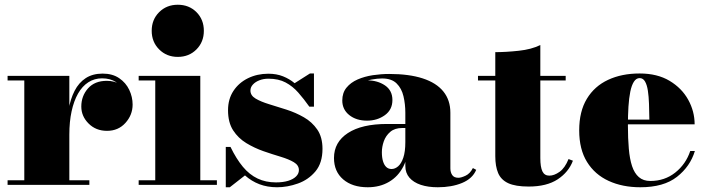

<svg xmlns="http://www.w3.org/2000/svg" viewBox="-20 -780 2978 810"><path d="M261 -212Q261 -268.5 269 -315.5Q277 -362.5 294.8 -397Q312.5 -431.5 341.8 -450.5Q371 -469.5 413 -469.5Q454.5 -469.5 482.8 -450.2Q511 -431 525.2 -401Q539.5 -371 539.5 -339Q539.5 -295 509.2 -261.5Q479 -228 431.5 -228Q384.5 -228 353.8 -258.8Q323 -289.5 323 -330.5Q323 -375 351.2 -407Q379.5 -439 430.5 -439Q462.5 -439 486.8 -424.5Q511 -410 524.8 -387Q538.5 -364 538.5 -339H519Q519 -367 506.5 -392.2Q494 -417.5 469.8 -433.5Q445.5 -449.5 410.5 -449.5Q378.5 -449.5 352.8 -433Q327 -416.5 309.2 -385.2Q291.5 -354 282 -310.2Q272.5 -266.5 272.5 -212ZM272.5 -460V-19.5H357V0H12V-19.5H82.5V-440.5H12V-460Z M730 -540Q683 -540 651.5 -571.5Q620 -603 620 -650Q620 -697.5 651.5 -728.8Q683 -760 730 -760Q777.5 -760 808.8 -728.8Q840 -697.5 840 -650Q840 -603 808.8 -571.5Q777.5 -540 730 -540ZM825 -460V-19.5H895V0H565V-19.5H635V-440.5H565V-460Z M932.5 10V-160H952.5Q977 -109.5 1004.8 -76.2Q1032.5 -43 1066.8 -26.8Q1101 -10.5 1144 -10.5Q1174 -10.5 1195.8 -17.2Q1217.5 -24 1229.2 -35.8Q1241 -47.5 1241 -62.5Q1241 -83 1219.5 -95.8Q1198 -108.5 1163.8 -118.8Q1129.5 -129 1091.5 -142.2Q1053.5 -155.5 1019.2 -176.2Q985 -197 963.5 -230.2Q942 -263.5 942 -315Q942 -362 964.8 -396.5Q987.5 -431 1026.2 -450Q1065 -469 1112 -469Q1146.5 -469 1174 -458Q1201.5 -447 1223 -429L1287.5 -470H1304.5V-330H1285Q1262 -362.5 1238.5 -389.2Q1215 -416 1185 -432Q1155 -448 1112.5 -448Q1091.5 -448 1074.2 -441.2Q1057 -434.5 1046.8 -423.2Q1036.5 -412 1036.5 -398Q1036.5 -377 1058.5 -364Q1080.5 -351 1115 -340.5Q1149.5 -330 1188.5 -317.5Q1227.5 -305 1262 -285.2Q1296.5 -265.5 1318.5 -233.5Q1340.5 -201.5 1340.5 -152Q1340.5 -92.5 1310.8 -57Q1281 -21.5 1236.8 -5.8Q1192.5 10 1149 10Q1108 10 1074.5 -2.8Q1041 -15.5 1013.5 -40L949.5 10Z M1827 10Q1786 10 1755.2 -0.2Q1724.5 -10.5 1707.2 -30.5Q1690 -50.5 1690 -80V-304.5Q1690 -340.5 1682.2 -373.8Q1674.5 -407 1653.2 -428Q1632 -449 1592 -449Q1572.5 -449 1548 -444.5Q1523.5 -440 1500.8 -429.2Q1478 -418.5 1463.2 -400.8Q1448.5 -383 1448.5 -356H1425Q1425 -393 1455.5 -417Q1486 -441 1528.5 -441Q1572.5 -441 1604 -419.8Q1635.5 -398.5 1635.5 -358Q1635.5 -317 1603.5 -294Q1571.5 -271 1528.5 -271Q1483 -271 1453.5 -294.5Q1424 -318 1424 -356Q1424 -388.5 1441.8 -410.2Q1459.5 -432 1488.8 -444.8Q1518 -457.5 1553 -462.8Q1588 -468 1622 -468Q1706 -468 1763.5 -449.2Q1821 -430.5 1850.5 -394Q1880 -357.5 1880 -304.5V-70Q1880 -53 1887.8 -41.5Q1895.5 -30 1914 -30Q1925.5 -30 1944.2 -38.8Q1963 -47.5 1975 -71L1989 -63.5Q1973.5 -26.5 1929.5 -8.2Q1885.5 10 1827 10ZM1531.5 10Q1466.5 10 1427.8 -23.2Q1389 -56.5 1389 -113.5Q1389 -180.5 1447.8 -218.8Q1506.5 -257 1613 -257H1736.5V-240H1677Q1645.5 -240 1626.5 -223.8Q1607.5 -207.5 1599.2 -184Q1591 -160.5 1591 -138Q1591 -115.5 1595.8 -99.8Q1600.5 -84 1609.5 -75.5Q1618.5 -67 1632 -67Q1646.5 -67 1659.8 -78.5Q1673 -90 1681.5 -115Q1690 -140 1690 -180.5H1703.5Q1703.5 -120.5 1681.8 -78Q1660 -35.5 1621.2 -12.8Q1582.5 10 1531.5 10Z M2210.5 7Q2154.5 7 2124 -7.2Q2093.5 -21.5 2081.5 -50Q2069.5 -78.5 2069.5 -121V-560Q2114.5 -560 2168.2 -565.8Q2222 -571.5 2259.5 -590V-113Q2259.5 -75.5 2268.2 -57.2Q2277 -39 2297.5 -39Q2318 -39 2340.8 -55.2Q2363.5 -71.5 2378.5 -109L2397 -102Q2379 -54 2332.8 -23.5Q2286.5 7 2210.5 7ZM1996.5 -440.5V-460H2366.5V-440.5Z M2681.5 10Q2606 10 2547.8 -16.8Q2489.5 -43.5 2456.5 -96.8Q2423.5 -150 2423.5 -230Q2423.5 -310 2455.8 -363.2Q2488 -416.5 2545.5 -443.2Q2603 -470 2678.5 -470Q2753 -470 2804.8 -439Q2856.5 -408 2883.5 -359Q2910.5 -310 2910.5 -255.5H2490V-275.5H2719.5Q2719 -310 2718 -341.5Q2717 -373 2713.2 -397.5Q2709.5 -422 2701.2 -436.2Q2693 -450.5 2678.5 -450.5Q2664 -450.5 2654.2 -435.2Q2644.5 -420 2639 -393Q2633.5 -366 2631.2 -329.5Q2629 -293 2629 -250Q2629 -196 2632.8 -152.8Q2636.5 -109.5 2646.5 -79.2Q2656.5 -49 2675.2 -32.8Q2694 -16.5 2723.5 -16.5Q2784 -16.5 2828.8 -52Q2873.5 -87.5 2892 -143H2911.5Q2892 -78 2836 -34Q2780 10 2681.5 10Z"/></svg>

Font: Bodoni Moda Black
Style: Regular
Weight: 900
Version: Version 2.005